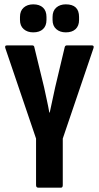

<svg xmlns="http://www.w3.org/2000/svg" viewBox="-20 -864 455 884"><path d="M156 0Q146 0 146 -12V-226L5 -641Q0 -655 12 -655H128Q137 -655 138 -647L183 -462Q189 -433 195.5 -404Q202 -375 207 -346H209Q215 -375 221.5 -404Q228 -433 234 -462L278 -647Q280 -655 288 -655H403Q415 -655 410 -641L269 -226V-12Q269 0 261 0ZM133 -715Q106 -715 89 -730Q72 -745 72 -772V-786Q72 -814 89 -829Q106 -844 133 -844Q162 -844 178 -829Q194 -814 194 -786V-772Q194 -745 178 -730Q162 -715 133 -715ZM283 -715Q256 -715 239 -730Q222 -745 222 -772V-786Q222 -814 239 -829Q256 -844 283 -844Q344 -844 344 -786V-772Q344 -745 328 -730Q312 -715 283 -715Z"/></svg>

Font: Sofia Sans Extra Condensed ExtraBold
Style: Regular
Weight: 800
Designer: Botio Nikoltchev, Ani Petrova
Foundry: lettersoup
Version: Version 4.101; ttfautohint (v1.8.4.7-5d5b)